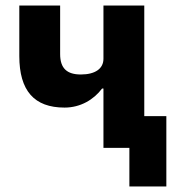

<svg xmlns="http://www.w3.org/2000/svg" viewBox="-20 -536 640 696"><path d="M449 140H583V-115H503V-516H355V-323C355 -287 325 -266 273 -266C223 -266 198 -288 198 -340V-516H50V-333C50 -207 104 -146 214 -146C272 -146 320 -175 350 -215H355V0H449Z"/></svg>

Font: IBM Plex Mono
Style: Bold
Weight: 700
Monospace: yes
Designer: Mike Abbink, Paul van der Laan, Pieter van Rosmalen
Foundry: Bold Monday
Version: Version 2.004